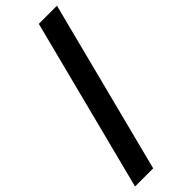

<svg xmlns="http://www.w3.org/2000/svg" viewBox="-320 -833 965 965"><g transform="rotate(-45 162.5 -350.0)"><path d="M216 -810H345L109 110H-20Z"/></g></svg>

Font: Share
Style: Bold
Weight: 700
Designer: Ralph du Carrois
Version: Version 1.002